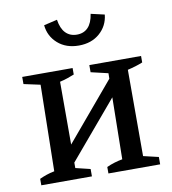

<svg xmlns="http://www.w3.org/2000/svg" viewBox="-80 -778 761 848"><g transform="rotate(-10 300.5 -354.0)"><path d="M157 -25 153 -101 458 -463V-381ZM37 0V-29Q52 -36 68 -41.5Q84 -47 104 -51L111 -438L37 -454V-486H263V-457Q248 -451 232 -445.5Q216 -440 198 -436V-49L264 -33V0ZM338 0V-29Q355 -37 373.5 -42.5Q392 -48 409 -51L415 -436L338 -454V-486H570V-457Q541 -445 502 -436V-49L570 -33V0ZM308 -579Q251 -579 214 -611.5Q177 -644 172 -694L232 -708Q238 -668 257.5 -648Q277 -628 308 -628Q339 -628 358 -648Q377 -668 383 -708L444 -694Q439 -644 402 -611.5Q365 -579 308 -579Z"/></g></svg>

Font: Piazzolla 24pt Medium
Style: Regular
Weight: 500
Designer: Juan Pablo del Peral
Foundry: Huerta Tipografica
Version: Version 2.005